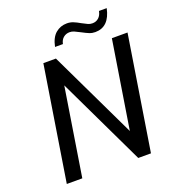

<svg xmlns="http://www.w3.org/2000/svg" viewBox="-161 -1042 1051 1164"><g transform="rotate(-20 364.5 -459.5)"><path d="M186 -737H267L538 -171L628 -737H729L612 0H530L259 -567L169 0H69ZM402 -915Q423 -915 442 -907.5Q461 -900 485 -886Q509 -873 521.5 -867.5Q534 -862 549 -862Q573 -862 589.5 -877Q606 -892 611 -919H661Q637 -806 547 -806Q527 -806 509.5 -813Q492 -820 464 -835Q441 -847 427.5 -853Q414 -859 399 -859Q376 -859 359 -845Q342 -831 337 -805H286Q298 -863 329 -889Q360 -915 402 -915Z"/></g></svg>

Font: Exo Medium
Style: Italic
Weight: 500
Italic angle: -9°
Designer: Natanael Gama
Foundry: Natanael Gama
Version: Version 1.500; ttfautohint (v1.6)